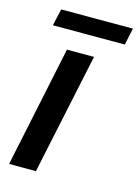

<svg xmlns="http://www.w3.org/2000/svg" viewBox="-104 -721 565 781"><g transform="rotate(15 178.5 -331.0)"><path d="M13 0 120 -510H234L126 0ZM39 -591 55 -662H357L342 -591Z"/></g></svg>

Font: Saira Semi Condensed Medium
Style: Italic
Weight: 500
Width: 4
Italic angle: -12°
Designer: Hector Gatti with collaboration of the Omnibus-Type team
Foundry: Omnibus-Type
Version: Version 1.001; ttfautohint (v1.8)